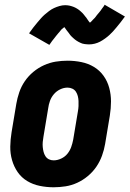

<svg xmlns="http://www.w3.org/2000/svg" viewBox="-20 -785 549 813"><path d="M207 8Q177 8 148 2Q119 -4 95 -18.5Q71 -33 55 -56Q39 -79 31 -107Q23 -135 23.5 -164.5Q24 -194 29 -225L49 -345Q53 -369 61.5 -394Q70 -419 85 -441Q100 -463 121 -480.5Q142 -498 166.5 -509Q191 -520 216 -524Q241 -528 266 -528Q296 -528 325 -522Q354 -516 378 -501.5Q402 -487 418.5 -464Q435 -441 442.5 -413Q450 -385 450 -355.5Q450 -326 445 -295L425 -175Q421 -151 412 -126Q403 -101 388 -79Q373 -57 352 -39.5Q331 -22 307 -11Q283 0 257.5 4Q232 8 207 8ZM207 -106Q223 -106 239 -113.5Q255 -121 265.5 -134Q276 -147 281.5 -162.5Q287 -178 290 -194L310 -314Q312 -325 312.5 -336Q313 -347 312.5 -357.5Q312 -368 309.5 -378Q307 -388 301.5 -396.5Q296 -405 286.5 -409.5Q277 -414 266 -414Q250 -414 234.5 -406.5Q219 -399 208 -386Q197 -373 191.5 -357.5Q186 -342 184 -326L164 -206Q162 -195 161 -184Q160 -173 161 -162.5Q162 -152 164.5 -142Q167 -132 172.5 -123.5Q178 -115 187 -110.5Q196 -106 207 -106ZM189 -595 103 -644Q112 -657 121 -668.5Q130 -680 138 -689.5Q146 -699 153.5 -707.5Q161 -716 169 -723Q177 -730 187.5 -738Q198 -746 209 -751Q220 -756 232 -759.5Q244 -763 256 -763Q261 -763 265.5 -762.5Q270 -762 275 -761Q280 -760 284 -758.5Q288 -757 292.5 -755.5Q297 -754 301 -751.5Q305 -749 308.5 -747Q312 -745 315 -742.5Q318 -740 322 -736.5Q326 -733 329.5 -729.5Q333 -726 335.5 -722.5Q338 -719 340.5 -716Q343 -713 345.5 -710Q348 -707 350.5 -702.5Q353 -698 356.5 -694Q360 -690 362.5 -687Q365 -684 365 -682Q363 -682 360.5 -682.5Q358 -683 356 -683H353Q353 -684 356.5 -686Q360 -688 364 -691.5Q368 -695 369.5 -697Q371 -699 373 -701Q375 -703 377 -705Q379 -707 381.5 -709.5Q384 -712 385.5 -714.5Q387 -717 389.5 -720Q392 -723 394.5 -726Q397 -729 400 -732.5Q403 -736 406 -740Q409 -744 411.5 -748Q414 -752 417.5 -756Q421 -760 423 -765L509 -715Q500 -702 491 -691Q482 -680 474 -670Q466 -660 458.5 -652Q451 -644 443.5 -637Q436 -630 425 -622Q414 -614 403.5 -608.5Q393 -603 381 -600Q369 -597 357 -597Q352 -597 347.5 -597.5Q343 -598 338 -598.5Q333 -599 328.5 -600.5Q324 -602 320 -604Q316 -606 312 -608Q308 -610 304.5 -612.5Q301 -615 297.5 -617.5Q294 -620 290.5 -623.5Q287 -627 283.5 -630Q280 -633 277.5 -636.5Q275 -640 272.5 -643.5Q270 -647 267.5 -650Q265 -653 262 -657Q259 -661 256 -665.5Q253 -670 250 -672.5Q247 -675 248 -677H259Q260 -677 260 -676Q259 -675 256 -673Q253 -671 249 -667.5Q245 -664 243 -662.5Q241 -661 239 -659Q237 -657 235.5 -654.5Q234 -652 231.5 -649.5Q229 -647 227 -644.5Q225 -642 222.5 -639Q220 -636 217.5 -633Q215 -630 212.5 -626.5Q210 -623 207 -619.5Q204 -616 201 -612Q198 -608 195 -603.5Q192 -599 189 -595Z"/></svg>

Font: Iosevka Heavy Oblique
Style: Regular
Weight: 900
Italic angle: -9°
Monospace: yes
Designer: Belleve Invis
Foundry: Belleve Invis
Version: Version 32.5.0; ttfautohint (v1.8.4)